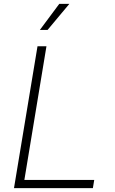

<svg xmlns="http://www.w3.org/2000/svg" viewBox="-20 -965 588 985"><path d="M51.8 0 172.4 -727.5H218.3L105 -42H463.4L456.5 0ZM184.6 -811.5 284.2 -945.3H335.9L224.1 -811.5Z"/></svg>

Font: Inter 20pt ExtraLight
Style: Italic
Weight: 250
Italic angle: -9.3988°
Version: Version 4.001;git-66647c0bb